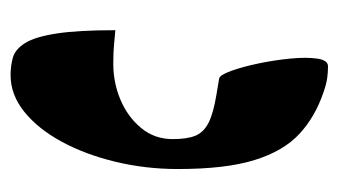

<svg xmlns="http://www.w3.org/2000/svg" viewBox="-162 -482 655 372"><g transform="rotate(90 166.0 -296.5)"><path d="M163 -388 133 -393Q126 -394 118 -416Q110 -438 103.5 -469Q97 -500 94 -531Q91 -562 94 -583Q97 -604 109 -604Q120 -604 131.5 -602.5Q143 -601 160 -595Q207 -579 240 -548.5Q273 -518 290.5 -462Q308 -406 308 -313Q308 -251 294 -192.5Q280 -134 255 -88Q230 -42 197 -15.5Q164 11 126 11Q108 11 92 6.5Q76 2 64 -17Q52 -36 45.5 -77.5Q39 -119 39 -192Q53 -191 66.5 -189.5Q80 -188 104 -188Q141 -188 174 -202Q207 -216 228.5 -242Q250 -268 250 -303Q250 -331 243.5 -347Q237 -363 218.5 -372.5Q200 -382 163 -388Z"/></g></svg>

Font: Noto Rashi Hebrew Black
Style: Regular
Weight: 900
Version: Version 1.006